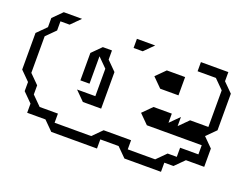

<svg xmlns="http://www.w3.org/2000/svg" viewBox="-89 -669 1141 888"><g transform="rotate(20 481.5 -225.0)"><path d="M450 -450V-495H540L495 -450ZM315 -135 270 -180H360V-315L315 -360V-225H270V-360L315 -405H360V-360L405 -315V-135ZM90 0V-45L45 -90V-135L0 -180V-360L45 -405V-450L90 -495H180L135 -450H90V-405L45 -360V-180L90 -135V-90L135 -45H225V0H405L450 -45H585V0H720L765 -45H810V-90H900V-135H630L585 -180L630 -225H720V-180L765 -225V-180L810 -225H900V-405L855 -450H765V-495H900V-450L945 -405V-225L900 -180L945 -135V-45H855L810 0H765V45H585L540 0H450V45H225L180 0ZM585 -360 630 -405H720V-315H630Z"/></g></svg>

Font: Rubik Iso
Style: Regular
Weight: 400
Designer: Hubert and Fischer, NaN
Foundry: Hubert and Fischer, NaN
Version: Version 2.200